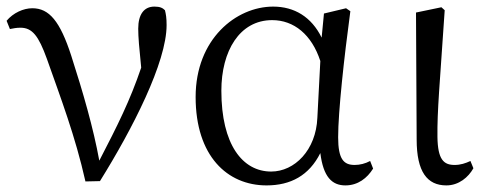

<svg xmlns="http://www.w3.org/2000/svg" viewBox="-20 -548 1473 582"><path d="M10 -460C20 -462 30 -464 42 -464C78 -464 97 -439 122 -370C164 -251 208 -136 239 2L283 1C382 -158 485 -359 485 -472C485 -494 483 -505 480 -517C473 -524 465 -528 448 -528C417 -528 399 -505 399 -461C399 -436 402 -402 408 -343C374 -243 337 -169 281 -61C263 -160 232 -267 196 -379C162 -484 129 -523 78 -523C51 -523 20 -509 0 -485Z M942 -191C938 -93 873 -28 802 -28C715 -28 651 -110 651 -273C651 -393 706 -487 805 -487C871 -487 925 -443 951 -363ZM1102 -60C1087 -52 1071 -48 1055 -48C1022 -48 1005 -65 1005 -132C1005 -209 1023 -373 1042 -514L1029 -523L962 -507L955 -434C924 -497 872 -528 808 -528C696 -528 573 -430 573 -254C573 -75 669 14 788 14C861 14 917 -16 951 -84C960 -12 986 14 1027 14C1065 14 1093 -8 1111 -37Z M1333 14C1371 14 1400 -11 1415 -38L1406 -60C1391 -53 1376 -48 1358 -48C1325 -48 1307 -64 1306 -133C1305 -211 1313 -293 1328 -517L1318 -526L1241 -510L1243 -125C1243 -27 1275 14 1333 14Z"/></svg>

Font: Source Han Serif K
Style: Regular
Weight: 400
Designer: Ryoko NISHIZUKA 西塚涼子 (kana & ideographs); Frank Grießhammer (Latin, Greek & Cyrillic); Wenlong ZHANG 张文龙 (bopomofo); San
Foundry: Adobe Systems Incorporated
Version: Version 1.001;PS 1.001;hotconv 16.6.54;makeotf.lib2.5.65590